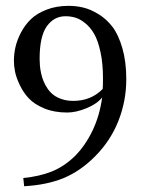

<svg xmlns="http://www.w3.org/2000/svg" viewBox="-20 -629 505 660"><path d="M333 -323.2Q334 -333 334 -359.9Q334 -411.1 325.4 -450.2Q316.9 -489.3 304 -512Q291 -534.7 273.2 -549.1Q255.4 -563.5 239 -568.4Q222.7 -573.2 205.1 -573.2Q165.5 -573.2 140.9 -538.6Q116.2 -503.9 116.2 -426.8Q116.2 -415 117.2 -403.3Q118.2 -391.6 121.3 -377Q124.5 -362.3 129.9 -349.4Q135.3 -336.4 144 -323.7Q152.8 -311 164.6 -302.2Q176.3 -293.5 193.6 -287.8Q210.9 -282.2 231.9 -282.2Q293 -282.2 333 -323.2ZM60.1 -17.1Q115.2 -22.5 157.5 -39.3Q199.7 -56.2 235.8 -90.8Q272.5 -127 297.6 -179.2Q322.8 -231.4 331.1 -293.9Q313.5 -272 277.6 -257.1Q241.7 -242.2 210.9 -242.2Q166.5 -242.2 132.3 -256.3Q98.1 -270.5 79.1 -290.8Q60.1 -311 47.9 -336.9Q35.6 -362.8 31.7 -382.8Q27.8 -402.8 27.8 -419.9Q27.8 -443.4 33.2 -467.3Q38.6 -491.2 52.2 -517.3Q65.9 -543.5 86.4 -563.2Q106.9 -583 140.4 -595.9Q173.8 -608.9 215.8 -608.9Q241.7 -608.9 266.4 -603Q291 -597.2 318.6 -580.3Q346.2 -563.5 366.7 -536.6Q387.2 -509.8 400.6 -463.4Q414.1 -417 414.1 -356.9Q414.1 -282.2 387.2 -213.9Q360.4 -145.5 307.1 -91.8Q256.8 -41 199.2 -17.1Q141.6 6.8 63 11.2Z"/></svg>

Font: Linux Biolinum G
Style: Regular
Weight: 400
Designer: Philipp H. Poll
Foundry: Philipp H. Poll
Version: Version 1.1.0 ; ttfautohint (v1.6)